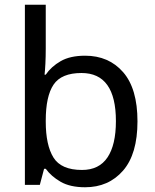

<svg xmlns="http://www.w3.org/2000/svg" viewBox="-20 -780 655 810"><path d="M173 -575Q173 -541 171.5 -511.5Q170 -482 168 -465H173Q196 -499 236 -522Q276 -545 339 -545Q439 -545 499.5 -475.5Q560 -406 560 -268Q560 -130 499 -60Q438 10 339 10Q276 10 236 -13Q196 -36 173 -68H166L148 0H85V-760H173ZM324 -472Q239 -472 206 -423Q173 -374 173 -271V-267Q173 -168 205.5 -115.5Q238 -63 326 -63Q398 -63 433.5 -116Q469 -169 469 -269Q469 -472 324 -472Z"/></svg>

Font: Noto Sans Yi
Style: Regular
Weight: 400
Designer: Monotype Design Team
Foundry: Monotype Imaging Inc.
Version: Version 2.002; ttfautohint (v1.8.4.7-5d5b)